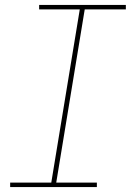

<svg xmlns="http://www.w3.org/2000/svg" viewBox="-20 -755 540 775"><path d="M371 0H21V-18H187L302 -717H138V-735H488V-717H322L207 -18H371Z"/></svg>

Font: Iosevka Thin
Style: Italic
Weight: 100
Italic angle: -9°
Monospace: yes
Designer: Belleve Invis
Foundry: Belleve Invis
Version: Version 32.5.0; ttfautohint (v1.8.4)